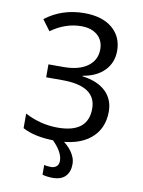

<svg xmlns="http://www.w3.org/2000/svg" viewBox="-100 -792 801 1078"><g transform="rotate(10 300.0 -253.0)"><path d="M342.8 -376V-373Q429.7 -361.8 476.3 -317.4Q522.9 -272.9 522.9 -203.1Q522.9 -104 453.6 -47.1Q384.3 9.8 256.8 9.8Q138.7 9.8 67.9 -28.8V-111.8Q157.7 -64.9 254.9 -64.9Q428.2 -64.9 428.2 -203.1Q428.2 -332 235.8 -332H143.1V-405.8H229Q316.9 -405.8 366 -441.9Q415 -478 415 -539.1Q415 -589.4 380.9 -619.1Q346.7 -648.9 289.1 -648.9Q198.2 -648.9 116.2 -589.8L70.8 -650.9Q165.5 -724.1 293 -724.1Q395 -724.1 452.4 -675.8Q509.8 -627.4 509.8 -546.9Q509.8 -480 466.1 -434.6Q422.4 -389.2 342.8 -376ZM300.8 116.2Q300.8 64.5 232.4 0H295.4Q308.1 9.3 322 22Q335.9 34.7 347.4 50.3Q358.9 65.9 366.2 84.2Q373.5 102.5 373.5 123Q373.5 167 349.1 192.4Q324.7 217.8 275.4 217.8Q261.2 217.8 245.8 215.8Q230.5 213.9 217.8 210V154.8Q224.6 156.7 235.6 158Q246.6 159.2 258.8 159.2Q275.4 159.2 288.1 148.7Q300.8 138.2 300.8 116.2Z"/></g></svg>

Font: Apple Sans Adjectives
Style: Regular
Weight: 400
Monospace: yes
Foundry: Apple Sans Adjectives
Version: Version 0.01